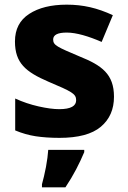

<svg xmlns="http://www.w3.org/2000/svg" viewBox="-20 -579 546 820"><path d="M466.8 -166C466.8 -262.2 415 -299.8 319.8 -337.9C225.6 -377.9 207 -385.3 207 -410.2C207 -430.2 226.6 -439.9 265.1 -439.9C306.2 -439.9 359.4 -423.8 414.1 -399.9L461.9 -514.2C395.5 -544.9 335.4 -559.1 265.1 -559.1C198.2 -559.1 145 -545.9 104.5 -519.5C64 -493.2 43.9 -454.1 43.9 -401.9C43.9 -309.6 89.8 -272 187 -230C287.6 -187.5 305.2 -178.2 305.2 -150.9C305.2 -127 283.7 -112.8 232.9 -112.8C209 -112.8 179.7 -116.7 145 -124.5C110.4 -132.3 76.7 -143.6 44.9 -158.2V-22C74.2 -9.8 103.5 -1.5 132.3 2.9C161.1 7.3 195.3 9.8 233.9 9.8C314 9.8 373 -5.9 410.6 -37.6C448.2 -69.3 466.8 -111.8 466.8 -166ZM339.8 61H186C184.6 81.5 181.6 106 176.3 134.3C170.9 162.6 165 187 159.2 208V221.2H259.3C294.9 168 318.8 120.1 339.8 70.8Z"/></svg>

Font: Noto Reveo Sans
Style: Regular
Weight: 800
Designer: Monotype Design Team
Foundry: Monotype Imaging Inc.
Version: Version 2.007